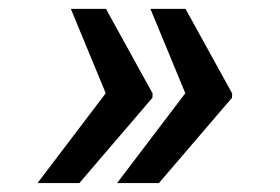

<svg xmlns="http://www.w3.org/2000/svg" viewBox="-20 -472 627 430"><path d="M395.5 -452.1 500 -262.7 499.5 -252.9 335.9 -62H242.2L395 -263.2L316.9 -452.1ZM217.3 -452.1 321.8 -262.7 321.3 -252.9 157.7 -62H64L216.8 -263.2L138.7 -452.1Z"/></svg>

Font: TypoPRO Roboto Mono
Style: Bold Italic
Weight: 700
Designer: Google
Version: Version 2.000986; 2015; ttfautohint (v1.3)